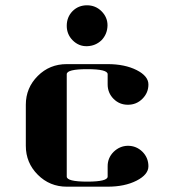

<svg xmlns="http://www.w3.org/2000/svg" viewBox="-20 -702 655 722"><path d="M77.1 -153.8V-308.1Q77.1 -371.6 122.1 -416.5Q166.5 -460.9 231 -460.9H384.8Q449.2 -460.9 493.7 -438.5Q538.1 -416 538.1 -384.3Q538.1 -353 515.6 -330.6Q493.2 -308.1 460.9 -308.1Q429.2 -308.1 407.2 -330.1Q384.8 -352.5 384.8 -384.8V-422.9Q384.8 -441.9 308.1 -441.9Q231 -441.9 231 -422.9V-38.1Q231 -19 308.1 -19Q384.8 -19 384.8 -38.1V-77.1Q384.8 -108.4 407.2 -130.9Q430.2 -153.3 460.9 -153.8Q493.2 -153.8 516.1 -130.9Q538.1 -108.4 538.1 -76.7Q538.1 -45.4 493.2 -22.5Q448.7 0 384.8 0H231Q167 0 122.1 -44.9Q77.1 -89.8 77.1 -153.8ZM231 -605Q231 -637.7 252.9 -660.2Q274.9 -682.1 307.1 -682.1Q339.4 -682.1 361.8 -659.7Q384.8 -636.7 384.3 -605.5Q383.3 -573.2 361.8 -550.8Q339.4 -529.3 307.6 -528.3Q276.4 -527.3 253.4 -550.3Q231 -572.8 231 -605Z"/></svg>

Font: Hjet
Style: Regular
Weight: 400
Designer: T. Christopher White
Version: Version 1.2